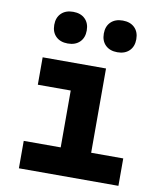

<svg xmlns="http://www.w3.org/2000/svg" viewBox="-87 -862 775 931"><g transform="rotate(10 300.0 -396.5)"><path d="M70 0V-135H252V-415H90V-550H402V-135H560V0ZM442 -637Q405 -637 383.5 -658Q362 -679 362 -715Q362 -751 383.5 -772Q405 -793 442 -793Q479 -793 500.5 -772Q522 -751 522 -715Q522 -679 500.5 -658Q479 -637 442 -637ZM198 -637Q161 -637 139.5 -658Q118 -679 118 -715Q118 -751 139.5 -772Q161 -793 198 -793Q235 -793 256.5 -772Q278 -751 278 -715Q278 -679 256.5 -658Q235 -637 198 -637Z"/></g></svg>

Font: NKDuy Mono ExtraBold
Style: Regular
Weight: 800
Monospace: yes
Designer: NKDuy
Foundry: NKDuy
Version: Version 2.251; ttfautohint (v1.8.4.7-5d5b)